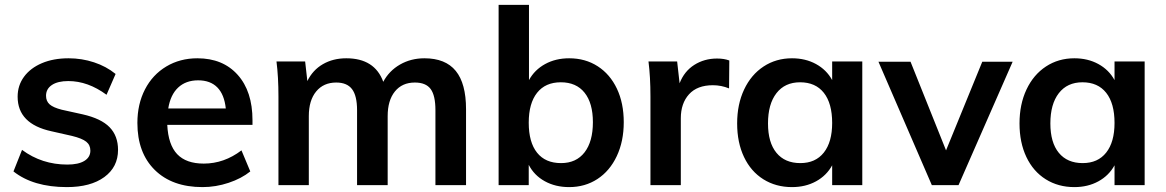

<svg xmlns="http://www.w3.org/2000/svg" viewBox="-20 -756 4762 784"><path d="M35 -56 70 -144Q151 -84 255 -84Q300 -84 324.5 -99Q349 -114 349 -141Q349 -164 332 -177.5Q315 -191 274 -201L190 -220Q52 -250 52 -361Q52 -407 78 -442.5Q104 -478 151 -498Q198 -518 260 -518Q314 -518 364 -501.5Q414 -485 452 -454L415 -369Q339 -425 259 -425Q216 -425 192 -409Q168 -393 168 -365Q168 -343 182.5 -330Q197 -317 232 -308L318 -289Q393 -272 427.5 -236.5Q462 -201 462 -144Q462 -74 406 -33Q350 8 253 8Q116 8 35 -56Z M1011 -246H663Q667 -165 703.5 -126.5Q740 -88 812 -88Q895 -88 966 -142L1002 -56Q966 -27 913.5 -9.5Q861 8 807 8Q683 8 612 -62Q541 -132 541 -254Q541 -331 572 -391Q603 -451 659 -484.5Q715 -518 786 -518Q890 -518 950.5 -450.5Q1011 -383 1011 -265ZM667 -313H902Q896 -370 867.5 -399Q839 -428 789 -428Q739 -428 707.5 -398.5Q676 -369 667 -313Z M1883 -310V0H1758V-306Q1758 -366 1738.5 -392.5Q1719 -419 1674 -419Q1622 -419 1592.5 -382.5Q1563 -346 1563 -282V0H1438V-306Q1438 -365 1417.5 -392Q1397 -419 1353 -419Q1301 -419 1271 -382.5Q1241 -346 1241 -282V0H1117V-362Q1117 -442 1109 -505H1226L1235 -425Q1257 -470 1298.5 -494Q1340 -518 1394 -518Q1510 -518 1545 -422Q1569 -467 1613.5 -492.5Q1658 -518 1713 -518Q1799 -518 1841 -466.5Q1883 -415 1883 -310Z M2527 -257Q2527 -179 2498.5 -118.5Q2470 -58 2419.5 -25Q2369 8 2304 8Q2248 8 2204.5 -16Q2161 -40 2139 -83V0H2016V-736H2140V-429Q2163 -471 2206 -494.5Q2249 -518 2304 -518Q2370 -518 2420.5 -485.5Q2471 -453 2499 -394Q2527 -335 2527 -257ZM2401 -257Q2401 -335 2367 -377.5Q2333 -420 2270 -420Q2207 -420 2173 -377Q2139 -334 2139 -255Q2139 -175 2173 -132.5Q2207 -90 2271 -90Q2333 -90 2367 -134Q2401 -178 2401 -257Z M2958 -509 2957 -395Q2925 -408 2891 -408Q2827 -408 2793.5 -371Q2760 -334 2760 -273V0H2636V-362Q2636 -442 2628 -505H2745L2755 -416Q2774 -465 2815 -491Q2856 -517 2908 -517Q2937 -517 2958 -509Z M3501 -505V0H3378V-81Q3355 -39 3312 -15.5Q3269 8 3214 8Q3148 8 3097 -24Q3046 -56 3018 -115Q2990 -174 2990 -252Q2990 -330 3018.5 -390.5Q3047 -451 3098 -484.5Q3149 -518 3214 -518Q3269 -518 3312 -494.5Q3355 -471 3378 -429V-505ZM3378 -254Q3378 -334 3344 -377Q3310 -420 3247 -420Q3185 -420 3150.5 -375.5Q3116 -331 3116 -252Q3116 -174 3150.5 -132Q3185 -90 3248 -90Q3310 -90 3344 -133Q3378 -176 3378 -254Z M4115 -504 3894 0H3785L3567 -504H3698L3843 -142L3991 -504Z M4654 -505V0H4531V-81Q4508 -39 4465 -15.5Q4422 8 4367 8Q4301 8 4250 -24Q4199 -56 4171 -115Q4143 -174 4143 -252Q4143 -330 4171.5 -390.5Q4200 -451 4251 -484.5Q4302 -518 4367 -518Q4422 -518 4465 -494.5Q4508 -471 4531 -429V-505ZM4531 -254Q4531 -334 4497 -377Q4463 -420 4400 -420Q4338 -420 4303.5 -375.5Q4269 -331 4269 -252Q4269 -174 4303.5 -132Q4338 -90 4401 -90Q4463 -90 4497 -133Q4531 -176 4531 -254Z"/></svg>

Font: Muli
Style: Bold
Weight: 700
Designer: Vernon Adams
Foundry: Vernon Adams
Version: Version 2.001